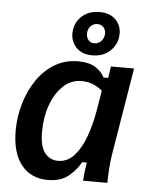

<svg xmlns="http://www.w3.org/2000/svg" viewBox="-53 -773 644 826"><g transform="rotate(5 269.0 -359.5)"><path d="M184.2 10Q111.7 10 70 -41.7Q28.3 -93.3 28.3 -190Q28.3 -249.2 45 -306.2Q61.7 -363.3 92.9 -409.6Q124.2 -455.8 169.2 -482.9Q214.2 -510 270.8 -510Q318.3 -510 345.8 -492.1Q373.3 -474.2 385 -450H405L412.5 -500H512.5L451.7 -132.5Q445.8 -100 443.3 -63.3Q440.8 -26.7 440.8 0H335.8Q336.7 -16.7 339.2 -38.3Q341.7 -60 345 -79.2H325Q307.5 -45.8 273.8 -17.9Q240 10 184.2 10ZM220.8 -75.8Q261.7 -75.8 290.8 -108.3Q320 -140.8 338.8 -192.9Q357.5 -245 367.5 -302.5L382.5 -392.5Q365.8 -407.5 342.9 -417.1Q320 -426.7 293.3 -426.7Q247.5 -426.7 213.3 -394.6Q179.2 -362.5 160.4 -309.6Q141.7 -256.7 141.7 -194.2Q141.7 -130.8 163.8 -103.3Q185.8 -75.8 220.8 -75.8ZM328.3 -540.8Q284.2 -540.8 259.6 -565.8Q235 -590.8 235 -627.5Q235 -670 265 -699.6Q295 -729.2 344.2 -729.2Q387.5 -729.2 412.5 -705Q437.5 -680.8 437.5 -644.2Q437.5 -600.8 407.1 -570.8Q376.7 -540.8 328.3 -540.8ZM332.5 -593.3Q350.8 -593.3 362.9 -607.1Q375 -620.8 375 -639.2Q375 -655.8 365 -666.2Q355 -676.7 339.2 -676.7Q320.8 -676.7 309.2 -663.8Q297.5 -650.8 297.5 -631.7Q297.5 -615.8 306.7 -604.6Q315.8 -593.3 332.5 -593.3Z"/></g></svg>

Font: Familjen Grotesk Medium
Style: Italic
Weight: 500
Italic angle: -9.46201°
Designer: Anders Wikstroem, Jonas Baeckman, Matilda Gysing, Kristian Moeller
Foundry: Familjen STHLM AB
Version: Version 2.002; ttfautohint (v1.8.4.7-5d5b)